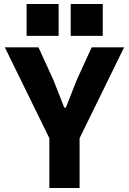

<svg xmlns="http://www.w3.org/2000/svg" viewBox="-20 -933 640 953"><path d="M225 0V-247L4 -698H171L245 -536L299 -399H307L361 -536L435 -698H596L375 -247V0ZM490 -913V-755H331V-913ZM271 -913V-755H112V-913Z"/></svg>

Font: iA Writer Mono V
Style: Regular
Weight: 400
Designer: Mike Abbink, Paul van der Laan, Pieter van Rosmalen
Foundry: Bold Monday
Version: Version 2.000